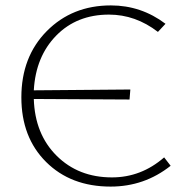

<svg xmlns="http://www.w3.org/2000/svg" viewBox="-20 -684 697 710"><path d="M587 -102 611 -71Q514 6 389 6Q242 6 150.5 -85Q59 -176 59 -324Q59 -474 153 -569Q247 -664 390 -664Q502 -664 592 -596L564 -566Q481 -630 383 -630Q264 -630 188 -552.5Q112 -475 105 -350L462 -353L459 -316L105 -318Q109 -188 189.5 -108Q270 -28 394 -28Q502 -28 587 -102Z"/></svg>

Font: EauTestText Light
Style: Regular
Weight: 300
Designer: Christian Thalmann (Catharsis Fonts)
Version: Version 0.001;PS 000.001;hotconv 1.0.88;makeotf.lib2.5.64775